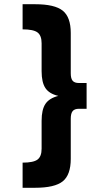

<svg xmlns="http://www.w3.org/2000/svg" viewBox="-20 -763 435 909"><path d="M87 7Q138 7 157.5 -7.5Q177 -22 177 -59V-191Q177 -244 195 -271Q213 -298 256 -309Q213 -319 195 -346Q177 -373 177 -426V-558Q177 -595 157.5 -609.5Q138 -624 87 -624V-743H146Q239 -743 277 -712.5Q315 -682 315 -607V-416Q315 -391 324 -380.5Q333 -370 354 -370H390V-248H354Q333 -248 324 -237Q315 -226 315 -201V-11Q315 65 277 95.5Q239 126 146 126H87Z"/></svg>

Font: Trueno
Style: SBd
Weight: 600
Designer: Julieta Ulanovsky
Foundry: Julieta Ulanovsky
Version: Version 3.001b